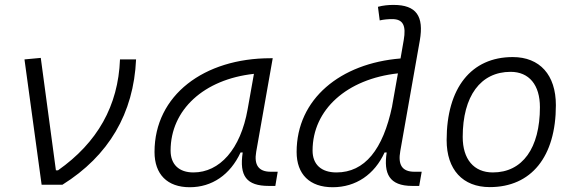

<svg xmlns="http://www.w3.org/2000/svg" viewBox="-20 -763 2384 793"><path d="M151.9 0H237.8C429.2 -119.6 532.2 -294.9 542 -517.6H475.6C468.3 -325.2 381.8 -173.8 219.7 -59.6H210.9L148.4 -523.9L81.1 -517.6Z M763.7 10.3C855.5 10.3 930.7 -41 973.6 -133.3H982.4C967.8 -36.1 998 4.9 1090.3 4.9H1117.2L1127 -53.7H1097.7C1047.9 -53.7 1028.8 -82 1038.1 -135.7L1106.4 -522.5H1097.2C823.2 -522.5 618.2 -370.1 618.2 -135.3C618.2 -43 670.9 10.3 763.7 10.3ZM778.8 -50.8C719.7 -50.8 684.6 -83.5 684.6 -141.1C684.6 -309.6 822.3 -435.5 1028.8 -458L1002.9 -312.5C973.6 -145.5 886.7 -50.8 778.8 -50.8Z M1354 10.3C1450.2 10.3 1526.9 -42.5 1568.4 -133.3H1577.1C1564 -46.4 1586.9 4.9 1682.6 4.9H1711.4L1721.7 -53.7H1691.4C1640.6 -53.7 1623 -82.5 1633.3 -139.2L1713.9 -595.7C1731.4 -696.3 1699.7 -742.7 1605.5 -742.7C1584 -742.7 1562.5 -740.7 1541 -734.9L1548.3 -678.7C1565.4 -682.6 1583 -684.1 1600.1 -684.1C1645.5 -684.1 1657.7 -656.2 1647.5 -597.7L1634.3 -521.5C1386.2 -501.5 1205.1 -354.5 1205.1 -135.3C1205.1 -43 1259.3 10.3 1354 10.3ZM1599.6 -324.2C1562 -145 1486.3 -50.8 1369.6 -50.8C1307.1 -50.8 1271 -83.5 1271 -141.1C1271 -310.5 1413.1 -437 1623.5 -460L1599.6 -325.2Z M2002.9 9.8C2174.3 9.8 2275.9 -115.7 2275.9 -328.6C2275.9 -453.6 2209.5 -527.3 2097.7 -527.3C1926.3 -527.3 1824.7 -399.9 1824.7 -184.1C1824.7 -62.5 1891.1 9.8 2002.9 9.8ZM2015.6 -50.8C1937 -50.8 1891.1 -105.5 1891.1 -197.3C1891.1 -366.2 1964.8 -466.3 2088.9 -466.3C2165.5 -466.3 2210 -412.1 2210 -320.3C2210 -150.9 2137.7 -50.8 2015.6 -50.8Z"/></svg>

Font: Cascadia Mono PL Light
Style: Italic
Weight: 300
Italic angle: -10°
Monospace: yes
Designer: Aaron Bell
Foundry: Saja Typeworks
Version: Version 2404.023